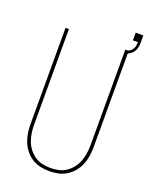

<svg xmlns="http://www.w3.org/2000/svg" viewBox="-155 -924 810 1017"><g transform="rotate(20 250.0 -415.0)"><path d="M250 8Q224 8 199 2.5Q174 -3 152.5 -16.5Q131 -30 114.5 -50.5Q98 -71 88.5 -95Q79 -119 75.5 -144Q72 -169 72 -195V-735H91V-195Q91 -172 94.5 -149Q98 -126 106 -104.5Q114 -83 128.5 -64.5Q143 -46 162 -33Q181 -20 204 -15Q227 -10 250 -10Q273 -10 296 -15Q319 -20 338 -33Q357 -46 371.5 -64.5Q386 -83 394 -104.5Q402 -126 405.5 -149Q409 -172 409 -195V-735H428V-195Q428 -169 424.5 -144Q421 -119 411.5 -95Q402 -71 385.5 -50.5Q369 -30 347.5 -16.5Q326 -3 301 2.5Q276 8 250 8ZM418 -717 414 -731Q424 -734 433 -739.5Q442 -745 448 -754Q454 -763 456 -773.5Q458 -784 458 -795H430V-838H473V-795Q473 -782 470 -769Q467 -756 460 -745.5Q453 -735 442 -727.5Q431 -720 418 -717Z"/></g></svg>

Font: Iosevka SS04 Thin
Style: Regular
Weight: 100
Monospace: yes
Designer: Belleve Invis
Foundry: Belleve Invis
Version: Version 19.0.0; ttfautohint (v1.8.4)